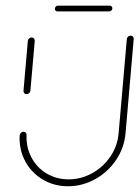

<svg xmlns="http://www.w3.org/2000/svg" viewBox="-20 -649 486 669"><path d="M72.6 -321.1Q67.4 -321.1 64.4 -324.6Q61.5 -328.1 61.9 -333L77 -506.7Q77.4 -511.5 81.3 -515Q85.2 -518.5 90 -518.5Q94.8 -518.5 98.1 -515Q101.5 -511.5 101.1 -506.7L85.9 -333Q85.6 -328.1 81.7 -324.6Q77.8 -321.1 72.6 -321.1ZM435.2 -524.8Q440.4 -524.8 443.3 -521.3Q446.3 -517.8 445.9 -513L417.4 -184.4Q413 -134.1 384.6 -91.9Q356.3 -49.6 311.7 -24.8Q267 0 217 0Q168.1 0 128.5 -23.7Q88.9 -47.4 67.4 -88.1Q45.9 -128.9 48.5 -177.4Q48.9 -182.2 52.8 -186.1Q56.7 -190 61.9 -190Q66.7 -190 69.8 -186.7Q73 -183.3 72.6 -178.5Q70.7 -136.3 89.4 -100.7Q108.1 -65.2 142.4 -44.6Q176.7 -24.1 219.3 -24.1Q262.6 -24.1 301.3 -45.6Q340 -67 364.8 -103.9Q389.6 -140.7 393.3 -184.4L421.9 -513Q422.6 -518.1 426.3 -521.5Q430 -524.8 435.2 -524.8ZM171.1 -618.1Q171.1 -622.6 174.3 -625.9Q177.4 -629.3 181.9 -629.3H362.2Q366.3 -629.3 368.9 -626.7Q371.5 -624.1 371.5 -620Q371.5 -615.6 368.3 -612.4Q365.2 -609.3 360.4 -609.3H180Q176.3 -609.3 173.7 -611.9Q171.1 -614.4 171.1 -618.1Z"/></svg>

Font: 26F Galaxy Sans Thin
Style: Italic
Weight: 100
Italic angle: -4.99998°
Designer: C₂₉H₂₅N₃O₅
Version: Version 1.200